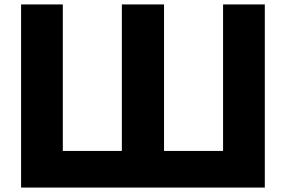

<svg xmlns="http://www.w3.org/2000/svg" viewBox="-20 -845 1288 865"><path d="M529 -165V-825H531H717H719V-165H985V-825H1173V0H985H719H717H531H529H263H75V-825H263V-165Z"/></svg>

Font: Hussar
Style: BoldWeb
Weight: 700
Foundry: Cannot Into Space Fonts
Version: Version 2.00